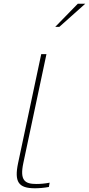

<svg xmlns="http://www.w3.org/2000/svg" viewBox="-20 -1000 477 1029"><path d="M175 -14C114 -14 85 -32 105 -126L229 -710H201L77 -126C56 -26 78 9 167 9C188 9 216 7 242 2L246 -21C222 -16 195 -14 175 -14ZM276 -856H298L437 -980H397Z"/></svg>

Font: LT Wave Thin
Style: Italic
Weight: 100
Designer: Daniel Lyons
Version: Version 2.5 (Glyphs App)